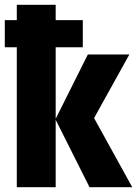

<svg xmlns="http://www.w3.org/2000/svg" viewBox="-20 -780 571 800"><path d="M212 -760V-696H325V-583H212V-285L346 -553H519L372 -288L531 0H353L212 -281V0H50V-583H0V-696H50V-760Z"/></svg>

Font: Noto Sans ExtraCondensed Black
Style: Regular
Weight: 900
Width: 2
Designer: Monotype Design Team
Foundry: Monotype Imaging Inc.
Version: Version 2.013; ttfautohint (v1.8.4.7-5d5b)